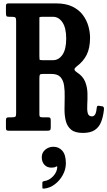

<svg xmlns="http://www.w3.org/2000/svg" viewBox="-20 -770 632 1131"><path d="M592 -121.5Q587.5 -81.5 575.5 -51.2Q563.5 -21 538.2 -4Q513 13 468.5 13Q422.5 13 399.5 -5.8Q376.5 -24.5 368.2 -55.5Q360 -86.5 360 -123.8Q360 -161 361 -198Q362 -235 357.5 -266Q353 -297 336.2 -315.8Q319.5 -334.5 282.5 -334.5H233.5Q218 -334.5 215 -329.8Q212 -325 212 -309V-97Q212 -85.5 215.2 -82.2Q218.5 -79 230.5 -79H261Q272.5 -79 275.8 -75.2Q279 -71.5 279 -59.5V-21Q279 -7.5 275.2 -3.8Q271.5 0 258.5 0H32Q21.5 0 18.2 -3.2Q15 -6.5 15 -17V-60Q15 -72 18.8 -75.5Q22.5 -79 33.5 -79H49.5Q65.5 -79 70.2 -82.5Q75 -86 75 -102V-646.5Q75 -663 70.2 -667Q65.5 -671 49.5 -671H34.5Q20.5 -671 17.8 -675.8Q15 -680.5 15 -694.5V-732.5Q15 -743 18 -746.5Q21 -750 31.5 -750H310.5Q368 -750 406.5 -731.2Q445 -712.5 467.8 -682Q490.5 -651.5 500.5 -616.2Q510.5 -581 510.5 -548Q510.5 -487 490.5 -447.2Q470.5 -407.5 432.5 -379.5Q419.5 -369.5 418.8 -361.8Q418 -354 434.5 -343Q469 -320.5 481.8 -288Q494.5 -255.5 495.2 -220Q496 -184.5 494 -153.8Q492 -123 496.8 -103.8Q501.5 -84.5 522 -84.5Q533.5 -84.5 540.5 -96.2Q547.5 -108 550.5 -138.5Q552 -149.5 564.5 -146.5L584.5 -143.5Q594.5 -141 592 -121.5ZM230.5 -415.5H292.5Q326 -415.5 348 -447.5Q370 -479.5 370 -542.5Q370 -605.5 348 -638.2Q326 -671 292.5 -671H229Q212.5 -671 212.2 -667.5Q212 -664 212 -647.5V-439Q212 -423 213 -419.2Q214 -415.5 230.5 -415.5ZM226 156Q226 129 246.5 111.8Q267 94.5 295 94.5Q326.5 94.5 347.2 118.2Q368 142 368 192Q368 227.5 350.2 260.2Q332.5 293 303.5 315.2Q274.5 337.5 240 341Q234.5 341.5 232 340.5Q229.5 339.5 229.5 333V306.5Q229.5 298.5 239.5 297Q269.5 293 292.8 268.5Q316 244 317.5 213.5Q317 207.5 309.5 212Q300.5 217.5 283 217.5Q257 217.5 241.5 200.5Q226 183.5 226 156Z"/></svg>

Font: Besley* Condensed Semi
Style: Regular
Weight: 600
Width: 3
Designer: Owen Earl
Foundry: indestructible type*
Version: Version 3.000; ttfautohint (v1.8.3)